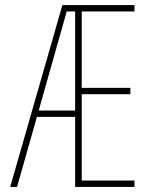

<svg xmlns="http://www.w3.org/2000/svg" viewBox="-20 -734 570 754"><path d="M20 0 225 -714H508V-689H301V-389H492V-364H301V-25H508V0H275V-275H125L47 0ZM242 -689 132 -300H275V-689Z"/></svg>

Font: Noto Sans Mono Condensed Thin
Style: Regular
Weight: 100
Width: 3
Designer: Monotype Design Team
Foundry: Monotype Imaging Inc.
Version: Version 2.014; ttfautohint (v1.8.4.7-5d5b)